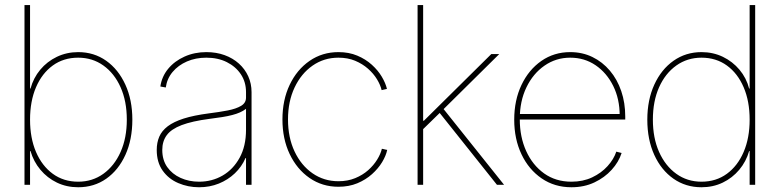

<svg xmlns="http://www.w3.org/2000/svg" viewBox="-20 -748 3155 777"><path d="M296.4 9.8Q249.5 9.8 210.4 -9Q171.4 -27.8 143.6 -61Q115.7 -94.2 103.5 -136.7H101.6V0H79.1V-727.5H101.6V-389.6H103.5Q115.2 -432.6 142.8 -465.8Q170.4 -499 210.2 -518.1Q250 -537.1 296.4 -537.1Q360.4 -537.1 409.7 -502.2Q459 -467.3 487.3 -405.5Q515.6 -343.8 515.6 -263.7Q515.6 -183.1 487.5 -121.3Q459.5 -59.6 410.2 -24.9Q360.8 9.8 296.4 9.8ZM296.4 -12.7Q354 -12.7 398.4 -44.7Q442.9 -76.7 468 -133.1Q493.2 -189.5 493.2 -263.7Q493.2 -338.4 468 -394.8Q442.9 -451.2 398.4 -482.9Q354 -514.6 296.4 -514.6Q237.3 -514.6 193.6 -482.9Q149.9 -451.2 125.7 -394.8Q101.6 -338.4 101.6 -263.7Q101.6 -189.5 125.7 -133.1Q149.9 -76.7 193.6 -44.7Q237.3 -12.7 296.4 -12.7Z M785.6 9.8Q740.7 9.8 701.4 -7.1Q662.1 -23.9 638.2 -57.6Q614.3 -91.3 614.3 -141.1Q614.3 -170.9 624.5 -194.8Q634.8 -218.8 658.9 -237.1Q683.1 -255.4 723.6 -268.3Q764.2 -281.2 824.7 -289.1Q867.2 -294.4 901.4 -301Q935.5 -307.6 955.6 -319.6Q975.6 -331.5 975.6 -353V-375Q975.6 -416 954.8 -447.3Q934.1 -478.5 897.9 -496.6Q861.8 -514.6 814.9 -514.6Q772 -514.6 736.6 -499.3Q701.2 -483.9 678.5 -456.8Q655.8 -429.7 650.9 -394L628.9 -397.9Q634.8 -438.5 660.6 -469.7Q686.5 -501 726.8 -519Q767.1 -537.1 814.9 -537.1Q855.5 -537.1 888.9 -524.9Q922.4 -512.7 946.8 -490.7Q971.2 -468.8 984.6 -439.2Q998 -409.7 998 -375V0H975.6V-108.4H973.6Q958 -72.8 930.2 -46.4Q902.3 -20 865.5 -5.1Q828.6 9.8 785.6 9.8ZM785.6 -12.7Q837.9 -12.7 880.9 -37.6Q923.8 -62.5 949.7 -109.6Q975.6 -156.7 975.6 -222.7V-307.6Q964.8 -299.3 951.2 -293.2Q937.5 -287.1 919.7 -282.5Q901.9 -277.8 879.2 -274.2Q856.4 -270.5 828.6 -267.1Q757.3 -257.8 715.1 -241.7Q672.9 -225.6 654.8 -200.9Q636.7 -176.3 636.7 -141.1Q636.7 -100.6 656.7 -72Q676.8 -43.5 710.7 -28.1Q744.6 -12.7 785.6 -12.7Z M1349.6 7.8Q1284.2 7.8 1232.9 -27.6Q1181.6 -63 1152.3 -124.5Q1123 -186 1123 -264.6Q1123 -343.3 1152.3 -404.8Q1181.6 -466.3 1232.9 -501.7Q1284.2 -537.1 1349.6 -537.1Q1392.1 -537.1 1425.8 -522.9Q1459.5 -508.8 1484.6 -486.1Q1509.8 -463.4 1525.1 -437.5Q1540.5 -411.6 1545.9 -388.2L1524.4 -383.3Q1519.5 -404.3 1505.6 -427.2Q1491.7 -450.2 1469.2 -470Q1446.8 -489.7 1417 -502.2Q1387.2 -514.6 1349.6 -514.6Q1291 -514.6 1244.9 -482.4Q1198.7 -450.2 1172.1 -393.8Q1145.5 -337.4 1145.5 -264.6Q1145.5 -191.4 1172.1 -135Q1198.7 -78.6 1244.9 -46.6Q1291 -14.6 1349.6 -14.6Q1387.2 -14.6 1417.5 -27.1Q1447.8 -39.6 1470 -59.3Q1492.2 -79.1 1506.3 -102.1Q1520.5 -125 1525.4 -146L1546.9 -141.1Q1542 -117.7 1526.4 -91.8Q1510.7 -65.9 1485.4 -43.2Q1460 -20.5 1426 -6.3Q1392.1 7.8 1349.6 7.8Z M1686.5 -219.7V-259.3H1695.3L1968.3 -529.3H2000.5L1769.5 -300.8L1766.6 -297.9ZM1669.9 0V-727.5H1692.4V0ZM1991.2 0 1751.5 -300.8 1768.6 -314.9 2020 0Z M2292.5 9.8Q2224.1 9.8 2171.9 -26.1Q2119.6 -62 2090.3 -123.8Q2061 -185.5 2061 -263.7Q2061 -342.3 2090.3 -404.1Q2119.6 -465.8 2170.9 -501.5Q2222.2 -537.1 2287.6 -537.1Q2336.9 -537.1 2377.4 -517.3Q2418 -497.6 2448 -462.2Q2478 -426.8 2494.1 -379.4Q2510.3 -332 2510.3 -276.4V-264.2H2072.8V-286.6H2497.1L2487.8 -280.3Q2487.8 -347.2 2461.7 -400.1Q2435.5 -453.1 2390.4 -483.9Q2345.2 -514.6 2287.6 -514.6Q2230 -514.6 2183.6 -482.4Q2137.2 -450.2 2110.4 -394.5Q2083.5 -338.9 2083.5 -267.1V-265.1Q2083.5 -193.8 2109.4 -136.7Q2135.3 -79.6 2182.1 -46.1Q2229 -12.7 2292.5 -12.7Q2339.4 -12.7 2376.5 -30.3Q2413.6 -47.9 2438.7 -75.7Q2463.9 -103.5 2474.1 -134.3L2495.6 -128.9Q2483.9 -92.3 2455.3 -60.8Q2426.8 -29.3 2385.5 -9.8Q2344.2 9.8 2292.5 9.8Z M2818.8 9.8Q2754.9 9.8 2705.3 -24.9Q2655.8 -59.6 2627.7 -121.3Q2599.6 -183.1 2599.6 -263.7Q2599.6 -343.8 2627.9 -405.5Q2656.2 -467.3 2705.8 -502.2Q2755.4 -537.1 2818.8 -537.1Q2865.7 -537.1 2905.3 -518.1Q2944.8 -499 2972.7 -465.8Q3000.5 -432.6 3011.7 -389.6H3013.7V-727.5H3036.1V0H3013.7V-136.7H3011.7Q2999.5 -94.2 2971.7 -61Q2943.8 -27.8 2904.8 -9Q2865.7 9.8 2818.8 9.8ZM2818.8 -12.7Q2877.9 -12.7 2921.6 -44.7Q2965.3 -76.7 2989.5 -133.1Q3013.7 -189.5 3013.7 -263.7Q3013.7 -338.4 2989.5 -394.8Q2965.3 -451.2 2921.6 -482.9Q2877.9 -514.6 2818.8 -514.6Q2761.7 -514.6 2717 -482.9Q2672.4 -451.2 2647.2 -394.8Q2622.1 -338.4 2622.1 -263.7Q2622.1 -189.5 2647.2 -133.1Q2672.4 -76.7 2716.8 -44.7Q2761.2 -12.7 2818.8 -12.7Z"/></svg>

Font: Inter 24pt Thin
Style: Regular
Weight: 250
Designer: Rasmus Andersson
Foundry: rsms
Version: Version 4.001;git-66647c0bb